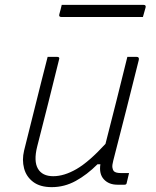

<svg xmlns="http://www.w3.org/2000/svg" viewBox="-20 -760 640 790"><path d="M176 -526H215Q227 -526 223 -515Q201 -426 178.5 -336Q156 -246 133 -157Q118 -97 136 -66Q154 -35 199 -35Q244 -35 295 -64.5Q346 -94 414 -168Q437 -257 459.5 -347Q482 -437 504 -526H542Q554 -526 551 -513Q526 -411 499 -306Q472 -201 446 -99Q441 -80 442.5 -70.5Q444 -61 448 -56Q456 -48 476 -48H511Q509 -39 506 -27Q503 -15 501 -6Q500 0 492 0H463Q428 0 407.5 -22Q387 -44 393 -84H381Q338 -41 291.5 -15.5Q245 10 193 10Q145 10 116.5 -11.5Q88 -33 79 -67.5Q70 -102 79 -140L151 -428Q157 -451 163 -475Q169 -499 176 -526ZM234 -740H570Q582 -740 579 -729Q576 -718 573.5 -709.5Q571 -701 568 -690H233Q221 -690 224 -701Q227 -713 229.5 -721.5Q232 -730 234 -740Z"/></svg>

Font: Recursive Mn Lnr St Lt
Style: Italic
Weight: 300
Italic angle: -15°
Monospace: yes
Version: Version 1.079;hotconv 1.0.112;makeotfexe 2.5.65598; ttfautoh